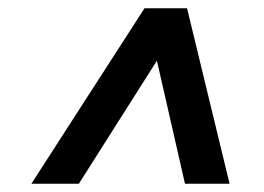

<svg xmlns="http://www.w3.org/2000/svg" viewBox="-20 -710 640 465"><path d="M56 -265 330 -690H433L536 -265H428L360 -563L171 -265Z"/></svg>

Font: Radio Canada Medium
Style: Italic
Weight: 500
Italic angle: -12°
Designer: Charles Daoud, Etienne Aubert Bonn, Alexandre Saumier Demers, Jacques Le Bailly
Foundry: Radio-Canada
Version: Version 2.104; ttfautohint (v1.8.4.7-5d5b);gftools[0.9.28.de